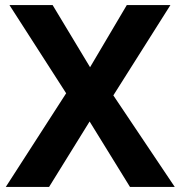

<svg xmlns="http://www.w3.org/2000/svg" viewBox="-20 -734 710 754"><path d="M666.2 0H490.4L331.9 -256.9L172.8 0H2.8L239.8 -367.7L17.2 -714H186.7L333.7 -470L477.9 -714H649.2L425.1 -359.4Z"/></svg>

Font: Noto Sans Khmer UI
Style: Regular
Weight: 400
Designer: Danh Hong and the Monotype Design Team
Foundry: Monotype Imaging Inc.
Version: Version 2.002